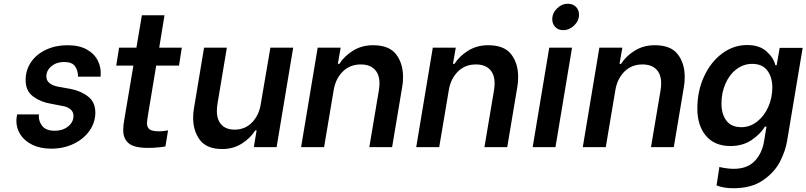

<svg xmlns="http://www.w3.org/2000/svg" viewBox="-20 -781 4280 1019"><path d="M67 -139Q67 -155 70 -168L71 -174H187L186 -168Q185 -135 205.5 -111Q226 -87 271 -87Q313 -87 341.5 -110Q370 -133 370 -166Q370 -189 352 -202.5Q334 -216 309 -219L248 -231Q197 -239 156.5 -268.5Q116 -298 116 -356Q116 -409 144.5 -451Q173 -493 224 -517Q275 -541 338 -541Q400 -541 440.5 -518.5Q481 -496 499.5 -458.5Q518 -421 514 -378V-374H394V-377Q394 -406 378.5 -429Q363 -452 320 -452Q280 -452 253 -429.5Q226 -407 226 -375Q226 -353 243.5 -339.5Q261 -326 288 -321L355 -309Q411 -298 448.5 -268Q486 -238 486 -184Q486 -131 455 -87Q424 -43 370.5 -17.5Q317 8 252 8Q194 8 152 -12.5Q110 -33 88.5 -66.5Q67 -100 67 -139Z M766 -174Q760 -138 760 -127Q760 -105 774 -94.5Q788 -84 825 -84Q842 -84 872 -89L858 -4Q852 -2 823 1Q794 4 767 4Q692 4 663 -20.5Q634 -45 634 -90Q634 -118 640 -148L688 -433H597L612 -528H704L733 -700H853L825 -528H945L930 -433H809Z M1448 0H1327L1342 -89H1335Q1309 -48 1263.5 -19Q1218 10 1160 10Q1077 10 1041 -38Q1005 -86 1005 -156Q1005 -182 1010 -210L1063 -528H1184L1134 -229Q1131 -210 1131 -192Q1131 -145 1155.5 -119Q1180 -93 1225 -93Q1281 -93 1318 -131.5Q1355 -170 1364 -229L1415 -528H1536Z M1666 -528H1788L1773 -442H1781Q1807 -483 1853.5 -512Q1900 -541 1960 -541Q2045 -541 2082 -493Q2119 -445 2119 -373Q2119 -343 2115 -322L2061 0H1940L1991 -303Q1994 -323 1994 -339Q1994 -387 1968 -413Q1942 -439 1895 -439Q1837 -439 1799 -401Q1761 -363 1751 -303L1700 0H1578Z M2277 -528H2399L2384 -442H2392Q2418 -483 2464.5 -512Q2511 -541 2571 -541Q2656 -541 2693 -493Q2730 -445 2730 -373Q2730 -343 2726 -322L2672 0H2551L2602 -303Q2605 -323 2605 -339Q2605 -387 2579 -413Q2553 -439 2506 -439Q2448 -439 2410 -401Q2372 -363 2362 -303L2311 0H2189Z M2895 -528H3016L2928 0H2807ZM2911 -679Q2911 -711 2936 -736Q2961 -761 2994 -761Q3021 -761 3037 -744.5Q3053 -728 3053 -703Q3053 -671 3027.5 -646Q3002 -621 2969 -621Q2943 -621 2927 -637.5Q2911 -654 2911 -679Z M3161 -528H3283L3268 -442H3276Q3302 -483 3348.5 -512Q3395 -541 3455 -541Q3540 -541 3577 -493Q3614 -445 3614 -373Q3614 -343 3610 -322L3556 0H3435L3486 -303Q3489 -323 3489 -339Q3489 -387 3463 -413Q3437 -439 3390 -439Q3332 -439 3294 -401Q3256 -363 3246 -303L3195 0H3073Z M3783 203 3798 105Q3808 108 3830.5 111.5Q3853 115 3874 115Q3946 115 3985.5 73.5Q4025 32 4035 -31L4048 -109H4040Q4015 -69 3968.5 -37.5Q3922 -6 3856 -6Q3773 -6 3727 -60Q3681 -114 3681 -205Q3681 -298 3716.5 -375Q3752 -452 3812.5 -497Q3873 -542 3945 -542Q4011 -542 4048.5 -508Q4086 -474 4095 -435H4102L4118 -527H4240L4157 -31Q4148 22 4119 78Q4090 134 4029 176Q3968 218 3873 218Q3819 218 3783 203ZM4079 -317Q4079 -371 4052.5 -406.5Q4026 -442 3972 -442Q3926 -442 3888.5 -413.5Q3851 -385 3830 -336.5Q3809 -288 3809 -231Q3809 -176 3835 -141Q3861 -106 3915 -106Q3960 -106 3998 -135.5Q4036 -165 4057.5 -213.5Q4079 -262 4079 -317Z"/></svg>

Font: Be Vietnam SemiBold
Style: Italic
Weight: 600
Italic angle: -9.556°
Designer: Gabriel Lam
Foundry: TypeRant
Version: Version 3.000